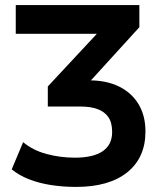

<svg xmlns="http://www.w3.org/2000/svg" viewBox="-20 -725 657 755"><path d="M279 10Q227 10 179.5 2.5Q132 -5 93 -20.5Q54 -36 26 -59L71 -166Q109 -134 163 -119.5Q217 -105 274 -105Q347 -105 384 -130.5Q421 -156 421 -206Q421 -243 406 -264.5Q391 -286 363.5 -296Q336 -306 299 -306H168V-385L399 -633L408 -592H42V-705H528V-618L303 -371L272 -409H331Q399 -409 448.5 -384.5Q498 -360 525 -315Q552 -270 552 -208Q552 -105 480.5 -47.5Q409 10 279 10Z"/></svg>

Font: Nunito Sans 7pt SemiCondensed
Style: Bold
Weight: 700
Width: 4
Designer: Vernon Adams
Foundry: Vernon Adams
Version: Version 3.101;gftools[0.9.27]